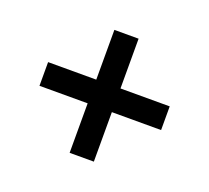

<svg xmlns="http://www.w3.org/2000/svg" viewBox="-88 -679 739 678"><g transform="rotate(20 282.0 -340.0)"><path d="M510 -295H325V-109H234V-295H53V-384H234V-571H325V-384H510Z"/></g></svg>

Font: Hind Colombo Medium
Style: Regular
Weight: 500
Designer: Jyotish Sonowal, Aditi Pimprikar
Foundry: Indian Type Foundry
Version: Version 1.000;PS 1.0;hotconv 1.0.86;makeotf.lib2.5.63406; tt